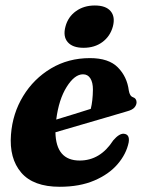

<svg xmlns="http://www.w3.org/2000/svg" viewBox="-20 -686 539 717"><path d="M460.5 -154Q451.5 -110.5 419 -72.8Q386.5 -35 332 -11.8Q277.5 11.5 203 11.5Q104.5 11.5 59.2 -41.5Q14 -94.5 21 -183.5Q27 -262.5 66.5 -327.2Q106 -392 170.5 -430.5Q235 -469 316 -469Q386 -469 420.2 -434.2Q454.5 -399.5 461 -348Q464.5 -327 476.5 -323Q489.5 -318.5 490 -304.5Q490 -294 482.2 -284.8Q474.5 -275.5 453.5 -270Q426 -262 379.5 -248.2Q333 -234.5 281.2 -219.5Q229.5 -204.5 187 -192Q189 -86.5 277.5 -86.5Q354.5 -86.5 403 -162Q425.5 -188 442.5 -186.5Q465.5 -184.5 460.5 -154ZM290 -408.5Q258.5 -408.5 229 -361.5Q199.5 -314.5 190 -239.5Q222.5 -249.5 257.5 -260.2Q292.5 -271 319 -279.5Q326.5 -309 327 -352Q327 -378 317.5 -393.2Q308 -408.5 290 -408.5ZM292 -507.5Q251 -507.5 232.8 -528.8Q214.5 -550 224.5 -587Q234 -623 263.5 -644.2Q293 -665.5 334 -665.5Q375.5 -665.5 393.2 -644.2Q411 -623 401.5 -587Q391.5 -550.5 362.5 -529Q333.5 -507.5 292 -507.5Z"/></svg>

Font: Fraunces 72pt Soft
Style: Bold Italic
Weight: 700
Italic angle: -16°
Version: Version 1.000;[b76b70a41]